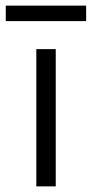

<svg xmlns="http://www.w3.org/2000/svg" viewBox="-72 -662 326 682"><path d="M57 0H126V-487.5H57ZM-51.5 -642V-587H234V-642Z"/></svg>

Font: MCL Standard Light
Style: Regular
Weight: 300
Designer: Květoslav Bartoš
Foundry: Florian Karsten
Version: Version 1.001;Glyphs 3.2.3 (3260)